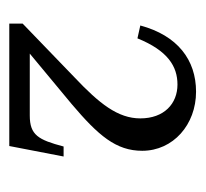

<svg xmlns="http://www.w3.org/2000/svg" viewBox="-34 -722 432 403"><g transform="rotate(90 181.5 -520.0)"><path d="M60 -593 33 -599C54 -677 105 -716 172 -716C241 -716 296 -668 296 -603C296 -548 264 -511 198 -455L92 -367H222C263 -367 273 -385 287 -438H308L286 -324H29V-352L142 -461C197 -513 228 -552 228 -599C228 -649 197 -677 157 -677C119 -677 86 -657 60 -593Z"/></g></svg>

Font: Ortica Linear
Style: Regular
Weight: 400
Designer: Benedetta Bovani
Foundry: Collletttivo
Version: Version 2.000;Glyphs 3.1.2 (3151)